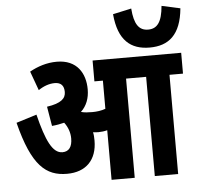

<svg xmlns="http://www.w3.org/2000/svg" viewBox="-58 -932 1027 991"><g transform="rotate(-5 455.5 -436.0)"><path d="M911 -851 815 -872C808 -789 783 -756 736 -756C689 -756 664 -789 658 -872L562 -851C574 -714 638 -663 736 -663C834 -663 898 -714 911 -851ZM410 -210C410 -226 409 -241 406 -253C415 -252 424 -251 434 -251C449 -251 465 -253 480 -257V0H600V-514H704V0H825V-514H895V-622H436V-514H480V-368C458 -360 435 -357 411 -357C390 -357 370 -358 353 -363C383 -391 398 -430 398 -476C398 -559 356 -632 251 -632C199 -632 151 -616 110 -593L146 -494C174 -513 203 -523 231 -523C264 -523 279 -505 279 -473C279 -440 256 -416 181 -405L198 -304C221 -306 242 -310 262 -315C281 -290 291 -261 291 -231C291 -188 274 -164 240 -164C189 -164 157 -232 123 -369L17 -336C74 -109 146 -51 254 -51C353 -51 410 -110 410 -210Z"/></g></svg>

Font: Noto Sans Devanagari ExtraCondensed
Style: Bold
Weight: 700
Width: 2
Designer: Jelle Bosma - Monotype Design Team
Foundry: Monotype Imaging Inc.
Version: Version 2.004